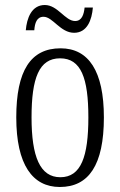

<svg xmlns="http://www.w3.org/2000/svg" viewBox="-20 -737 479 767"><path d="M276 -606C328 -606 347 -657 351 -707H318C315 -679 307 -653 280 -653C240 -653 211 -717 159 -717C106 -717 87 -664 83 -616H117C119 -645 127 -670 154 -670C191 -670 221 -606 276 -606ZM219 10C334 10 395 -77 395 -268C395 -453 334 -544 222 -544C102 -544 45 -454 45 -268C45 -79 110 10 219 10ZM221 -29C140 -29 106 -111 106 -268C106 -425 136 -504 220 -504C304 -504 333 -425 333 -268C333 -112 304 -29 221 -29Z"/></svg>

Font: Noto Serif Georgian ExtraCondensed Light
Style: Regular
Weight: 300
Width: 2
Designer: Monotype Design Team, Akaki Razmadze
Foundry: Google LLC
Version: Version 2.003